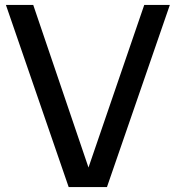

<svg xmlns="http://www.w3.org/2000/svg" viewBox="-20 -760 714 780"><path d="M566 -740H670L414.5 0H259L4 -740H115L339.5 -79.5Z"/></svg>

Font: Encode Sans Medium
Style: Regular
Weight: 500
Designer: Multiple Designers
Foundry: Impallari Type
Version: Version 2.000